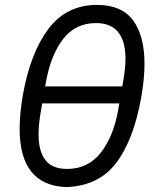

<svg xmlns="http://www.w3.org/2000/svg" viewBox="-20 -747 640 782"><path d="M60 -222.5Q60 -284 73.5 -362Q103.5 -531 177 -629Q250.5 -727 375 -727Q476 -727 522.2 -663.8Q568.5 -600.5 568.5 -488Q568.5 -426 555.5 -352Q524.5 -177 453 -83.2Q381.5 10.5 249.5 15Q60 7.5 60 -222.5ZM461.5 -299.5 466 -326H152L146.5 -294.5Q137 -240 137 -199.5Q137 -132 164.5 -95.5Q192 -59 253.5 -59Q338.5 -59 390.2 -124.8Q442 -190.5 461.5 -299.5ZM478 -395 482 -417.5Q491 -470.5 491 -507.5Q491 -653 371 -653Q286.5 -653 236.5 -587.5Q186.5 -522 167 -412.5L164 -395Z"/></svg>

Font: JuliaMono Light
Style: Italic
Weight: 300
Italic angle: -9°
Monospace: yes
Designer: cormullion
Foundry: corm
Version: Version 0.054; ttfautohint (v1.8.4)